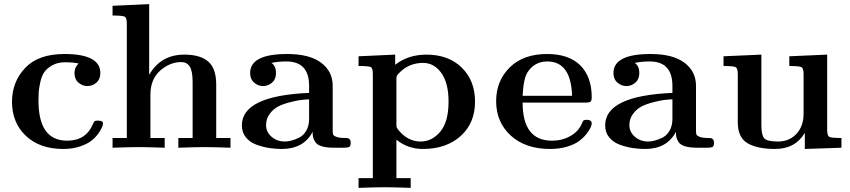

<svg xmlns="http://www.w3.org/2000/svg" viewBox="-20 -714 4110 928"><path d="M38 -222Q38 -318 101.5 -385.5Q165 -453 291 -453Q465 -453 465 -361Q465 -331 446 -314.5Q427 -298 402 -298Q379 -298 359.5 -314.5Q340 -331 340 -361Q340 -389 360 -407Q334 -413 295 -413Q258 -413 232 -398Q206 -383 193.5 -364.5Q181 -346 174.5 -315.5Q168 -285 167 -268.5Q166 -252 166 -227Q166 -34 305 -34Q396 -34 430 -116Q434 -126 437.5 -128.5Q441 -131 454 -131Q478 -131 478 -117Q478 -113 474 -101.5Q470 -90 457 -71Q444 -52 424 -35.5Q404 -19 367.5 -6.5Q331 6 286 6Q172 6 105 -57.5Q38 -121 38 -222Z M524 0V-47H593V-600Q593 -628 582.5 -633.5Q572 -639 524 -639V-686L701 -694V-354H702Q758 -450 871 -450Q948 -450 986.5 -416.5Q1025 -383 1025 -306V-47H1094V0Q1010 -3 968 -3Q926 -3 842 0V-47H911V-317Q911 -371 897 -392.5Q883 -414 856 -414Q801 -414 754 -372.5Q707 -331 707 -256V-47H776V0Q692 -3 650 -3Q608 -3 524 0Z M1149 -108Q1149 -251 1474 -265V-299Q1474 -417 1364 -417Q1325 -417 1292 -410Q1314 -395 1314 -361Q1314 -331 1295 -314.5Q1276 -298 1251 -298Q1228 -298 1208.5 -314.5Q1189 -331 1189 -361Q1189 -453 1368 -453Q1476 -453 1532 -411Q1588 -369 1588 -299V-84Q1588 -70 1590 -64Q1592 -58 1606 -52.5Q1620 -47 1649 -47Q1658 -47 1662 -46Q1666 -45 1670.5 -40Q1675 -35 1675 -24Q1675 -8 1668 -4Q1661 0 1643 0H1595Q1558 0 1535 -7Q1512 -14 1503.5 -28Q1495 -42 1493 -51.5Q1491 -61 1491 -77Q1448 6 1342 6Q1312 6 1282 1.5Q1252 -3 1220 -14.5Q1188 -26 1168.5 -50Q1149 -74 1149 -108ZM1266 -109Q1266 -76 1292.5 -53Q1319 -30 1357 -30Q1370 -30 1386.5 -34Q1403 -38 1424.5 -48Q1446 -58 1460 -82Q1474 -106 1474 -139V-234Q1452 -233 1432.5 -230.5Q1413 -228 1380 -219.5Q1347 -211 1324 -199Q1301 -187 1283.5 -163.5Q1266 -140 1266 -109Z M1713 147H1782V-357Q1782 -385 1771.5 -390Q1761 -395 1713 -395V-442L1890 -450V-401Q1953 -450 2041 -450Q2148 -450 2212 -387Q2276 -324 2276 -223Q2276 -119 2206.5 -56.5Q2137 6 2024 6Q1951 6 1896 -39V147H1965V194Q1881 191 1839 191Q1797 191 1713 194ZM1896 -117Q1896 -102 1897.5 -98Q1899 -94 1907 -84Q1952 -30 2013 -30Q2068 -30 2108 -77.5Q2148 -125 2148 -223Q2148 -313 2113 -361.5Q2078 -410 2025 -410Q1957 -410 1911 -363Q1900 -352 1898 -347.5Q1896 -343 1896 -329Z M2378 -225Q2378 -323 2443.5 -388Q2509 -453 2625 -453Q2728 -453 2784 -399Q2840 -343 2840 -245Q2840 -226 2833.5 -222Q2827 -218 2808 -218H2506Q2506 -34 2648 -34Q2697 -34 2736 -56Q2775 -78 2791 -114Q2796 -127 2800 -131Q2804 -135 2816 -135Q2840 -135 2840 -117Q2840 -110 2834.5 -97.5Q2829 -85 2814.5 -66.5Q2800 -48 2778.5 -32Q2757 -16 2720.5 -5Q2684 6 2639 6Q2520 6 2449 -58.5Q2378 -123 2378 -225ZM2506 -251H2745Q2740 -417 2625 -417Q2564 -417 2530 -365Q2510 -334 2506 -251Z M2905 -108Q2905 -251 3230 -265V-299Q3230 -417 3120 -417Q3081 -417 3048 -410Q3070 -395 3070 -361Q3070 -331 3051 -314.5Q3032 -298 3007 -298Q2984 -298 2964.5 -314.5Q2945 -331 2945 -361Q2945 -453 3124 -453Q3232 -453 3288 -411Q3344 -369 3344 -299V-84Q3344 -70 3346 -64Q3348 -58 3362 -52.5Q3376 -47 3405 -47Q3414 -47 3418 -46Q3422 -45 3426.5 -40Q3431 -35 3431 -24Q3431 -8 3424 -4Q3417 0 3399 0H3351Q3314 0 3291 -7Q3268 -14 3259.5 -28Q3251 -42 3249 -51.5Q3247 -61 3247 -77Q3204 6 3098 6Q3068 6 3038 1.5Q3008 -3 2976 -14.5Q2944 -26 2924.5 -50Q2905 -74 2905 -108ZM3022 -109Q3022 -76 3048.5 -53Q3075 -30 3113 -30Q3126 -30 3142.5 -34Q3159 -38 3180.5 -48Q3202 -58 3216 -82Q3230 -106 3230 -139V-234Q3208 -233 3188.5 -230.5Q3169 -228 3136 -219.5Q3103 -211 3080 -199Q3057 -187 3039.5 -163.5Q3022 -140 3022 -109Z M3477 -395V-442L3660 -450V-109Q3660 -63 3673 -46.5Q3686 -30 3740 -30Q3795 -30 3829.5 -67Q3864 -104 3864 -165V-356Q3864 -384 3853.5 -389.5Q3843 -395 3795 -395V-442L3978 -450V-86Q3978 -58 3988.5 -52.5Q3999 -47 4047 -47V0L3870 6V-72Q3824 6 3726 6Q3641 6 3593.5 -21.5Q3546 -49 3546 -123V-356Q3546 -384 3535.5 -389.5Q3525 -395 3477 -395Z"/></svg>

Font: CMU Serif
Style: Bold
Weight: 700
Version: Version 0.7.0